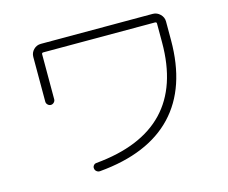

<svg xmlns="http://www.w3.org/2000/svg" viewBox="-102 -848 1204 1014"><g transform="rotate(-15 500.0 -341.5)"><path d="M141.6 -406.2V-650.4Q141.6 -673.8 158.2 -690.4Q174.8 -707 198.2 -707H809.6Q833 -707 850.1 -689.9Q867.2 -672.9 867.2 -650.4V-547.9Q867.2 -289.1 730.5 -144.5Q593.8 0 326.2 23.4Q316.4 24.4 308.1 18.1Q299.8 11.7 298.8 2Q296.9 -6.8 302.7 -14.6Q308.6 -22.5 318.4 -23.4Q818.4 -68.4 818.4 -547.9V-652.3Q818.4 -660.2 808.6 -660.2H199.2Q190.4 -660.2 190.4 -652.3V-406.2Q190.4 -396.5 183.1 -389.2Q175.8 -381.8 166 -381.8Q156.2 -381.8 148.9 -389.2Q141.6 -396.5 141.6 -406.2Z"/></g></svg>

Font: Rounded Mgen+ 1mn light
Style: Regular
Weight: 200
Designer: [Source Han Sans]
Ryoko NISHIZUKA  (kana & ideographs); Paul D. Hunt (Latin, Greek & Cyrillic); Wenlong ZHANG  (bopomofo
Version: Version 1.059.20150602